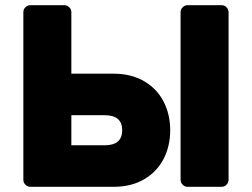

<svg xmlns="http://www.w3.org/2000/svg" viewBox="-20 -720 971 740"><path d="M228 -700Q239 -700 247 -692Q255 -684 255 -673V-436H418Q486 -436 535.5 -407Q585 -378 610.5 -328.5Q636 -279 636 -218Q636 -157 610.5 -107.5Q585 -58 535.5 -29Q486 0 418 0H97Q86 0 78 -8Q70 -16 70 -27V-673Q70 -684 78 -692Q86 -700 97 -700ZM861 -673V-27Q861 -16 853 -8Q845 0 834 0H703Q692 0 684 -8Q676 -16 676 -27V-673Q676 -684 684 -692Q692 -700 703 -700H834Q845 -700 853 -692Q861 -684 861 -673ZM255 -276V-160H383Q451 -160 451 -218Q451 -276 383 -276Z"/></svg>

Font: Hezaedrus
Style: Bold
Weight: 700
Designer: Hubert & Fischer
Foundry: Hubert & Fischer
Version: Version 1.10;September 3, 2019;FontCreator 11.5.0.2425 64-bi